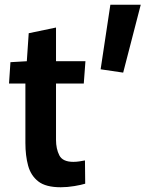

<svg xmlns="http://www.w3.org/2000/svg" viewBox="-20 -778 685 809"><path d="M236 11Q173 11 141.5 -13.5Q110 -38 98.5 -80Q87 -122 87 -176V-426H18L24 -516L93 -520L101 -638L216 -662V-520H340L333 -426H216V-189Q216 -151 230 -123.5Q244 -96 289 -96Q302 -96 314.5 -98Q327 -100 338 -102L339 -4Q323 1 293.5 6Q264 11 236 11ZM499 -472 404 -486 445 -758H573Z"/></svg>

Font: Murecho Medium
Style: Regular
Weight: 500
Designer: Neil Summerour
Foundry: Positype
Version: Version 1.010; ttfautohint (v1.8.3)